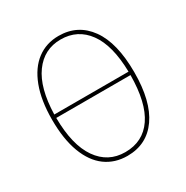

<svg xmlns="http://www.w3.org/2000/svg" viewBox="-161 -826 942 972"><g transform="rotate(-30 310.0 -340.5)"><path d="M551 -340Q551 -171 487.5 -80.5Q424 10 310 10Q237 10 183 -29.5Q129 -69 99.5 -147.5Q70 -226 70 -339Q70 -452 100 -531Q130 -610 184 -650.5Q238 -691 310 -691Q422 -691 486.5 -601.5Q551 -512 551 -340ZM93 -357H527Q524 -512 466.5 -591Q409 -670 310 -670Q213 -670 155 -590Q97 -510 93 -357ZM527 -337H93Q94 -178 152 -95Q210 -12 310 -12Q414 -12 470 -94Q526 -176 527 -337Z"/></g></svg>

Font: Fira Sans Condensed Thin
Style: Regular
Weight: 250
Width: 3
Designer: Carrois Corporate & Edenspiekermann AG
Foundry: Carrois Corporate GbR & Edenspiekermann AG
Version: Version 4.203